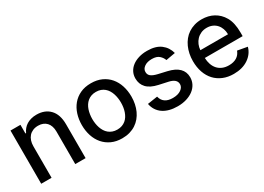

<svg xmlns="http://www.w3.org/2000/svg" viewBox="-13 -1123 2348 1705"><g transform="rotate(-30 1161.5 -271.0)"><path d="M71.4 0V-545.5H173.3V-456.7H180Q189.6 -478.3 204.4 -496.1Q219.1 -513.8 239.2 -526.3Q259.2 -538.7 284.6 -545.6Q310 -552.6 340.9 -552.6Q382.8 -552.6 416.5 -539.8Q450.3 -527 475.9 -500.4Q526.6 -447.4 526.6 -346.9V0H420.5V-334.2Q420.5 -364 412.5 -387.4Q404.5 -410.9 389.6 -427Q374.6 -443.2 353.2 -451.9Q331.7 -460.6 304.7 -460.6Q273.8 -460.6 250 -450.3Q226.2 -440 210.2 -421.9Q194.2 -403.8 185.9 -378.7Q177.6 -353.7 177.6 -323.9V0Z M898.4 -552.6Q959.9 -552.6 1007.3 -530.9Q1054.7 -509.2 1087 -471.2Q1119.3 -433.2 1136 -381.6Q1152.7 -329.9 1152.7 -270.2Q1152.7 -231.9 1145.4 -196Q1138.1 -160.2 1123.8 -128.9Q1109.4 -97.7 1088.1 -71.9Q1066.8 -46.2 1038.5 -27.7Q1010.3 -9.2 975.3 0.9Q940.3 11 898.4 11Q837.4 11 790.1 -10.7Q742.9 -32.3 710.4 -70.1Q677.9 -108 661 -159.4Q644.2 -210.9 644.2 -270.2Q644.2 -328.1 660.3 -379.4Q676.5 -430.8 708.5 -469.3Q740.4 -507.8 788 -530.2Q835.6 -552.6 898.4 -552.6ZM751.4 -270.6Q751.4 -247.5 754.8 -224.3Q758.2 -201 765.4 -179.7Q772.7 -158.4 784.3 -139.7Q795.8 -121.1 812.3 -107.4Q828.8 -93.8 850.3 -85.9Q871.8 -78.1 898.8 -78.1Q925.8 -78.1 946.9 -85.8Q968 -93.4 984.4 -106.9Q1000.7 -120.4 1012.3 -138.7Q1023.8 -157 1031.2 -178.4Q1038.7 -199.9 1042.1 -223.4Q1045.5 -246.8 1045.5 -270.6Q1045.5 -293.7 1042.1 -316.9Q1038.7 -340.2 1031.6 -361.7Q1024.5 -383.2 1013 -401.8Q1001.4 -420.5 985.1 -434.3Q968.8 -448.2 947.3 -456Q925.8 -463.8 898.8 -463.8Q872.2 -463.8 850.7 -456.1Q829.2 -448.5 812.9 -434.8Q796.5 -421.2 784.8 -402.9Q773.1 -384.6 765.8 -363.1Q758.5 -341.6 755 -318Q751.4 -294.4 751.4 -270.6Z M1349.4 -155.5Q1368.6 -74.6 1466.6 -74.6Q1518.5 -74.6 1550.1 -96.6Q1581.3 -118.3 1581.3 -149.9Q1581.3 -202.1 1504.3 -219.1L1411.9 -239.3Q1335.2 -256 1299 -294.6Q1262.8 -333.1 1262.8 -391Q1262.8 -427.2 1278.4 -457Q1294 -486.9 1322.1 -508Q1350.1 -529.1 1388.7 -540.8Q1427.2 -552.6 1473.4 -552.6Q1562.1 -552.6 1612.6 -514.2Q1663 -475.9 1679.7 -412.3L1583.5 -395.2Q1574.6 -422.6 1549.4 -445.7Q1524.5 -468.4 1474.4 -468.4Q1451.7 -468.4 1432.9 -463.6Q1414.1 -458.8 1399.1 -448.5Q1368.6 -427.6 1369 -396.7Q1368.6 -369 1389 -352.5Q1409.4 -335.9 1454.5 -325.3L1541.2 -305.4Q1690.3 -271.3 1690.3 -157.7Q1690.3 -121.1 1674 -90Q1657.7 -58.9 1628.2 -36.6Q1598.7 -14.2 1557.7 -1.6Q1516.7 11 1467.3 11Q1421.5 11 1383.9 1.1Q1346.2 -8.9 1318 -28.2Q1289.8 -47.6 1271.7 -75.6Q1253.6 -103.7 1246.8 -139.9Z M1782.3 -269.2Q1782.3 -307.2 1789.6 -342.9Q1796.9 -378.6 1811.1 -410Q1825.3 -441.4 1846.4 -467.7Q1867.5 -494 1895.6 -512.8Q1923.7 -531.6 1958.5 -542.1Q1993.3 -552.6 2034.4 -552.6Q2067.5 -552.6 2097.7 -545.5Q2127.8 -538.4 2154.3 -524Q2180.8 -509.6 2202.8 -488.1Q2224.8 -466.6 2241.5 -437.5Q2275.9 -377.5 2275.9 -278.4V-240.8H1888.1Q1889.2 -205.3 1899.5 -175.1Q1909.8 -144.9 1929.2 -123Q1948.5 -101.2 1976.9 -89Q2005.3 -76.7 2043 -76.7Q2089.8 -76.7 2122.2 -96.2Q2154.5 -115.8 2168.7 -154.5L2269.2 -136.4Q2251.1 -70 2191.1 -29.5Q2131 11 2041.9 11Q1981.9 11 1933.8 -9.1Q1885.7 -29.1 1851.9 -65.7Q1818.2 -102.3 1800.2 -154.1Q1782.3 -206 1782.3 -269.2ZM1888.5 -320.3H2171.9Q2171.5 -351.2 2162.1 -377.5Q2152.7 -403.8 2135.1 -423.3Q2117.5 -442.8 2092.3 -453.8Q2067.1 -464.8 2035.2 -464.8Q2002.8 -464.8 1976.6 -453.1Q1950.3 -441.4 1931.3 -421.5Q1912.3 -401.6 1901.3 -375.4Q1890.3 -349.1 1888.5 -320.3Z"/></g></svg>

Font: Inter P Medium
Style: Regular
Weight: 500
Designer: Rasmus Andersson
Foundry: rsms
Version: Version 3.018;git-588b23468